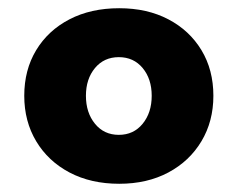

<svg xmlns="http://www.w3.org/2000/svg" viewBox="-20 -735 578 467"><path d="M270 -288Q201 -288 149 -315.5Q97 -343 68 -391.5Q39 -440 39 -502Q39 -565 68 -613Q97 -661 149 -688Q201 -715 270 -715Q338 -715 389.5 -688Q441 -661 470 -613Q499 -565 499 -502Q499 -440 470 -391.5Q441 -343 389.5 -315.5Q338 -288 270 -288ZM269 -407Q305 -407 327 -434Q349 -461 349 -502Q349 -543 327 -569.5Q305 -596 269 -596Q233 -596 211 -569.5Q189 -543 189 -502Q189 -461 211 -434Q233 -407 269 -407Z"/></svg>

Font: Wix Madefor Display ExtraBold
Style: Regular
Weight: 800
Designer: Dalton Maag Ltd
Foundry: Dalton Maag Ltd
Version: Version 3.100